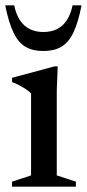

<svg xmlns="http://www.w3.org/2000/svg" viewBox="-20 -697 325 717"><path d="M195.5 -449 192 -359.5V-42L263.5 -18.5V0H25V-18.5L96 -42V-348Q90 -355 78.8 -362.5Q67.5 -370 53.8 -377.5Q40 -385 25 -390.5V-406.5L183 -449ZM142 -577.5Q170.5 -577.5 192.2 -588Q214 -598.5 229 -620.8Q244 -643 251 -677H284.5Q272 -612.5 254 -575.2Q236 -538 209 -522.2Q182 -506.5 142 -506.5Q102 -506.5 75.2 -522.2Q48.5 -538 30.5 -575.2Q12.5 -612.5 -0.5 -677H33Q40 -643 55 -620.8Q70 -598.5 92 -588Q114 -577.5 142 -577.5Z"/></svg>

Font: Newsreader 24pt Medium
Style: Regular
Weight: 500
Designer: Hugues Gentile
Foundry: Production Type
Version: Version 1.003